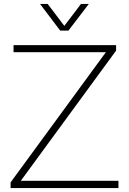

<svg xmlns="http://www.w3.org/2000/svg" viewBox="-20 -959 658 979"><path d="M34 0V-29L520 -693H49V-729H572V-701L86 -37H584V0ZM287 -803 184 -939H223L308 -827L393 -939H433L329 -803Z"/></svg>

Font: Mona Sans ExtraLight
Style: Regular
Weight: 200
Designer: Deni Anggara
Foundry: GitHub
Version: Version 2.000